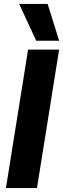

<svg xmlns="http://www.w3.org/2000/svg" viewBox="-20 -951 319 971"><path d="M10 0 122 -700H279L167 0ZM163 -745 77 -931H221L279 -745Z"/></svg>

Font: Georama ExtraCondensed Thin
Style: Bold Italic
Weight: 700
Italic angle: -9°
Version: Version 1.001